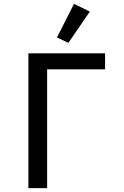

<svg xmlns="http://www.w3.org/2000/svg" viewBox="-20 -974 640 994"><path d="M445 -914 334 -752 275 -780 363 -954ZM127 0V-698H524V-615H224V0Z"/></svg>

Font: IBM Plex Mono Text
Style: Regular
Weight: 450
Designer: Mike Abbink, Paul van der Laan, Pieter van Rosmalen
Foundry: Bold Monday
Version: Version 2.000